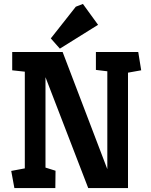

<svg xmlns="http://www.w3.org/2000/svg" viewBox="-20 -955 767 975"><path d="M53 0 37 -87 106 -100V-591L42 -598V-691H298L525 -96V-593L467 -600V-691H682L697 -598L630 -586V0H428L211 -563V-104L262 -88L261 0ZM284 -708 238 -760 365 -921 401 -935 478 -829Z"/></svg>

Font: Kreon Light
Style: Regular
Weight: 300
Designer: Julia Petretta
Foundry: Julia Petretta and Eli Heuer
Version: Version 2.002